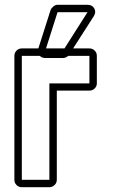

<svg xmlns="http://www.w3.org/2000/svg" viewBox="-20 -781 492 801"><path d="M217 -31Q217 -18 207.5 -9Q198 0 186 0H71Q58 0 49 -9Q40 -18 40 -31V-548Q40 -561 49 -570Q58 -579 71 -579H140L191 -739Q194 -747 202.5 -754Q211 -761 220 -761H345Q365 -761 373.5 -745.5Q382 -730 371 -713L285 -579H353Q366 -579 375 -570Q384 -561 384 -548V-433Q384 -421 375 -412Q366 -403 353 -403H217ZM186 -433H353V-548H265Q254 -539 243 -539H169Q155 -539 146 -548H71V-31H186ZM172 -579H249L345 -730H220Z"/></svg>

Font: Lichte PostBus
Style: Regular
Weight: 400
Designer: Peter Wiegel
Version: Version 1.001